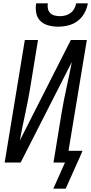

<svg xmlns="http://www.w3.org/2000/svg" viewBox="-20 -975 547 1152"><path d="M329 -815Q299 -815 270.5 -822.5Q242 -830 222.5 -849Q203 -868 197.5 -896.5Q192 -925 197 -955H267Q264 -939 267.5 -923Q271 -907 281.5 -896.5Q292 -886 307.5 -882Q323 -878 339 -878Q355 -878 371.5 -882Q388 -886 402.5 -896.5Q417 -907 425.5 -923Q434 -939 437 -955H507Q502 -925 486.5 -896.5Q471 -868 445.5 -849Q420 -830 389.5 -822.5Q359 -815 329 -815ZM300 157 370 0H301L349 -294Q362 -371 379 -448.5Q396 -526 411 -603L104 0H8L129 -735H208L160 -441Q147 -364 130 -286.5Q113 -209 99 -132L405 -735H501L391 -70H475L461 -37L374 157Z"/></svg>

Font: Iosevka Fixed
Style: Italic
Weight: 400
Italic angle: -9°
Monospace: yes
Designer: Belleve Invis
Foundry: Belleve Invis
Version: Version 33.2.4